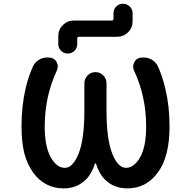

<svg xmlns="http://www.w3.org/2000/svg" viewBox="-20 -1082 1040 1050"><path d="M676.8 -51.8Q604.5 -51.8 557.6 -96.7Q522.5 -129.9 504.9 -186.5Q503.9 -188.5 502 -188.5Q500 -188.5 499 -186.5Q481.4 -129.9 446.3 -96.7Q398.4 -51.8 328.1 -51.8Q223.6 -51.8 160.2 -139.6Q128.9 -183.6 112.3 -246.1Q97.7 -308.6 97.7 -390.6Q97.7 -502.9 120.1 -598.6Q134.8 -662.1 160.2 -718.8Q172.9 -745.1 199.2 -758.8Q218.8 -767.6 239.3 -767.6Q248 -767.6 255.9 -766.6Q280.3 -762.7 291 -740.2Q295.9 -729.5 295.9 -718.8Q295.9 -707 291 -696.3Q224.6 -554.7 224.6 -390.6Q224.6 -279.3 257.8 -221.7Q290 -164.1 335 -164.1Q377.9 -164.1 409.2 -240.2Q441.4 -318.4 441.4 -477.5V-626Q441.4 -651.4 459 -669.4Q476.6 -687.5 502 -687.5Q527.3 -687.5 544.9 -669.4Q562.5 -651.4 562.5 -626V-477.5Q562.5 -318.4 594.7 -240.2Q625 -164.1 668.9 -164.1Q712.9 -164.1 746.1 -221.7Q779.3 -279.3 779.3 -390.6Q779.3 -554.7 712.9 -696.3Q708 -707 708 -718.8Q708 -729.5 713.9 -740.2Q723.6 -762.7 748 -766.6Q755.9 -767.6 764.6 -767.6Q785.2 -767.6 804.7 -758.8Q831.1 -745.1 843.8 -718.8Q869.1 -662.1 883.8 -598.6Q907.2 -502.9 907.2 -390.6Q907.2 -308.6 891.6 -246.1Q876 -183.6 843.8 -139.6Q780.3 -51.8 676.8 -51.8ZM298.8 -839.8V-884.8Q298.8 -919.9 323.7 -944.8Q348.6 -969.7 383.8 -969.7H590.8Q600.6 -969.7 600.6 -979.5V-1009.8Q600.6 -1031.2 615.7 -1046.4Q630.9 -1061.5 652.3 -1061.5Q673.8 -1061.5 689.5 -1046.4Q705.1 -1031.2 705.1 -1009.8V-965.8Q705.1 -929.7 680.2 -905.3Q655.3 -880.9 620.1 -880.9H412.1Q402.3 -880.9 402.3 -871.1V-839.8Q402.3 -819.3 387.2 -804.2Q372.1 -789.1 350.6 -789.1Q329.1 -789.1 314 -804.2Q298.8 -819.3 298.8 -839.8Z"/></svg>

Font: Rounded-X Mgen+ 1mn medium
Style: Regular
Weight: 500
Designer: [Source Han Sans]
Ryoko NISHIZUKA  (kana & ideographs); Paul D. Hunt (Latin, Greek & Cyrillic); Wenlong ZHANG  (bopomofo
Version: Version 1.059.20150602